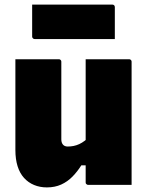

<svg xmlns="http://www.w3.org/2000/svg" viewBox="-20 -805 640 836"><path d="M236 -547Q240 -547 242 -545.5Q244 -544 245.5 -542Q247 -540 247 -536Q247 -494 247 -450.5Q247 -407 247 -364.5Q247 -322 247 -280Q247 -238 247 -198Q247 -184 254 -175.5Q261 -167 275 -167Q288 -167 300.5 -169.5Q313 -172 325 -177.5Q337 -183 349.5 -192.5Q362 -202 375 -215V-85H334Q317 -58 295.5 -36Q274 -14 246.5 -1.5Q219 11 184 11Q154 11 128.5 0.5Q103 -10 84.5 -30.5Q66 -51 56.5 -81.5Q47 -112 47 -152Q47 -188 47 -227Q47 -266 47 -306Q47 -346 47 -387Q47 -427 47 -467.5Q47 -508 47 -547Q94 -547 141.5 -547Q189 -547 236 -547ZM542 -547Q546 -547 548 -545.5Q550 -544 551.5 -542Q553 -540 553 -536Q553 -463 553 -390.5Q553 -318 553 -244.5Q553 -171 553 -98Q553 -80 553 -63Q553 -46 553 -30Q553 -14 553 0Q526 0 490.5 0Q455 0 421.5 0Q388 0 364 0Q361 0 358.5 -1.5Q356 -3 354.5 -5Q353 -7 353 -11Q353 -100 353 -189.5Q353 -279 353 -368.5Q353 -458 353 -547Q379 -547 413.5 -547Q448 -547 482.5 -547Q517 -547 542 -547ZM120 -785H469Q474 -785 477 -782Q480 -779 480 -774Q480 -755 480 -730Q480 -705 480 -680Q480 -655 480 -635H131Q128 -635 125.5 -636.5Q123 -638 121.5 -640.5Q120 -643 120 -646Q120 -666 120 -691Q120 -716 120 -741Q120 -766 120 -785Z"/></svg>

Font: Recursive Monospace Black
Style: Regular
Weight: 900
Version: Version 1.047